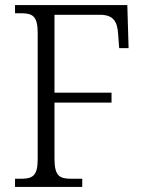

<svg xmlns="http://www.w3.org/2000/svg" viewBox="-20 -734 568 754"><path d="M39 0H303V-32H261C214 -32 194 -42 194 -111V-331H418V-370H194V-676H372C426 -676 441 -649 444 -599L448 -545H485L480 -714H39V-682H62C107 -682 128 -672 128 -605V-108C128 -42 107 -32 61 -32H39Z"/></svg>

Font: Noto Serif Sinhala SemiCondensed Light
Style: Regular
Weight: 300
Width: 4
Designer: Jelle Bosma - Monotype Design Team
Foundry: Monotype Imaging Inc.
Version: Version 2.007